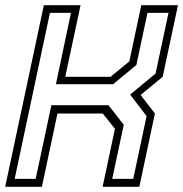

<svg xmlns="http://www.w3.org/2000/svg" viewBox="-32 -720 706 740"><path d="M-12 0 137 -700H278.5L219.5 -424H394L466.5 -483.5L512.5 -700H654L595 -424L510 -354L565 -282.5L505 0H363.5L411 -223.5L364 -282.5H189.5L129.5 0ZM24.5 -30.5H105.5L166 -314.5H386L445 -239L400.5 -30.5H481.5L533 -272.5L469.5 -355.5L567.5 -436.5L617.5 -670.5H536.5L493.5 -469.5L404 -395.5H183.5L241.5 -670.5H160.5Z"/></svg>

Font: Tourney Light
Style: Italic
Weight: 300
Italic angle: -12°
Version: Version 1.015